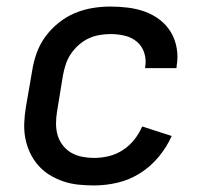

<svg xmlns="http://www.w3.org/2000/svg" viewBox="-20 -558 640 586"><path d="M267 8Q243 8 219 5.5Q195 3 173 -4.5Q151 -12 131.5 -24Q112 -36 97 -53Q82 -70 72 -91Q62 -112 57.5 -135Q53 -158 54 -182.5Q55 -207 59 -231L78 -341Q82 -368 91.5 -395Q101 -422 118 -445.5Q135 -469 158.5 -488Q182 -507 208.5 -518Q235 -529 262.5 -533.5Q290 -538 317 -538Q345 -538 372 -534.5Q399 -531 423.5 -522Q448 -513 468.5 -497Q489 -481 502 -459Q515 -437 519.5 -410Q524 -383 519 -356Q519 -354 519 -352.5Q519 -351 518 -350H423Q423 -351 423 -351.5Q423 -352 423 -353Q427 -375 420.5 -396Q414 -417 398 -430.5Q382 -444 361 -449Q340 -454 317 -454Q300 -454 283 -451Q266 -448 250 -440.5Q234 -433 220 -420.5Q206 -408 196 -393Q186 -378 180.5 -361Q175 -344 172 -327L154 -217Q151 -199 151 -180.5Q151 -162 156 -145Q161 -128 172 -114Q183 -100 198 -91.5Q213 -83 231 -79.5Q249 -76 267 -76Q290 -76 312.5 -81.5Q335 -87 355 -100Q375 -113 390 -132Q405 -151 414 -172L504 -143Q489 -109 464 -79Q439 -49 407 -29Q375 -9 339 -0.5Q303 8 267 8Z"/></svg>

Font: Iosevka Curly Medium Extended
Style: Italic
Weight: 500
Width: 7
Italic angle: -9°
Monospace: yes
Designer: Belleve Invis
Foundry: Belleve Invis
Version: Version 11.1.0; ttfautohint (v1.8.3)